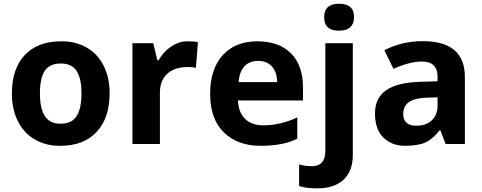

<svg xmlns="http://www.w3.org/2000/svg" viewBox="-20 -780 2613 1040"><path d="M308.6 -436Q249 -436 222.7 -396.5Q196.3 -357.4 196.3 -274.4Q196.3 -191.4 223.6 -150.4Q251 -109.4 309.6 -109.9Q368.2 -109.9 394.5 -150.4Q420.9 -190.4 421.4 -273.4Q421.4 -356.4 394.5 -396.5Q367.7 -436.5 308.6 -436ZM314.9 -556.2Q389.6 -556.6 449.2 -522.5Q508.8 -488.3 541 -424.8Q573.2 -361.3 573.7 -278.8Q573.7 -276.4 573.7 -273.9Q573.7 -140.6 503.4 -65.4Q433.1 9.8 307.6 9.8H303.2Q228.5 9.8 168.9 -24.4Q109.4 -58.6 77.1 -123Q44.9 -187 44.4 -269Q44.4 -271.5 44.4 -273.9Q44.4 -407.7 114.3 -481.9Q184.1 -556.2 310.5 -556.2Z M1052.2 -551.8 1041 -412.1Q1023.4 -417 997.1 -417Q925.8 -417 886 -380.4Q846.2 -343.8 846.2 -277.8V0H697.3V-545.9H810.1L832 -454.1H839.4Q865.7 -501 908.2 -528.6Q950.7 -556.2 991.7 -556.2Q1032.7 -556.2 1052.2 -551.8Z M1272.5 -335H1481.4Q1480.5 -389.6 1452.9 -419.9Q1425.3 -450.2 1377.9 -450.2Q1330.6 -450.2 1303.5 -420.4Q1276.4 -390.6 1272.5 -335ZM1621.1 -308.1V-235.8H1269Q1271.5 -171.9 1306.9 -136.5Q1342.3 -101.1 1405.3 -101.1Q1498 -101.1 1590.3 -144V-28.8Q1515.1 9.8 1390.9 9.8Q1266.6 9.8 1192.4 -63Q1118.2 -135.7 1118.2 -271Q1118.2 -406.2 1186.5 -481.2Q1254.9 -556.2 1373.5 -556.2Q1492.2 -556.2 1556.6 -490.5Q1621.1 -424.8 1621.1 -308.1Z M1891.1 -545.9V59.1Q1891.1 146.5 1840.8 193.4Q1790.5 240.2 1698.2 240.2Q1640.1 240.2 1600.1 228V110.8Q1633.8 120.1 1669.9 120.1Q1742.2 120.1 1742.2 37.1V-545.9ZM1897.9 -687Q1897.9 -651.9 1877.4 -632.8Q1856.9 -613.8 1816.9 -613.8Q1735.8 -613.3 1735.8 -686.5Q1735.8 -759.8 1816.9 -759.8Q1897.9 -759.8 1897.9 -687Z M2164.1 -162.1Q2164.1 -99.1 2236.3 -99.1Q2288.6 -99.1 2319.3 -128.9Q2350.1 -158.7 2350.1 -208V-252.9L2292.5 -251Q2227.5 -249 2195.8 -227.5Q2164.1 -206.1 2164.1 -162.1ZM2269.5 -557.1Q2498 -557.1 2498 -363.8V0H2394L2365.2 -74.2H2361.3Q2323.7 -26.4 2284.2 -8.3Q2244.6 9.8 2173.3 9.8Q2102.1 9.8 2056.2 -35.2Q2011.2 -80.1 2011.2 -164.6Q2011.2 -249 2071.3 -291Q2131.3 -333 2255.4 -336.9L2350.1 -339.8V-363.8Q2350.1 -446.8 2265.1 -446.8Q2199.7 -446.8 2111.3 -407.2L2062 -507.8Q2156.7 -557.1 2269.5 -557.1Z"/></svg>

Font: OpenSansHebrew-Bold
Style: Bold
Weight: 700
Foundry: Ascender Corporation, Yanek Iontef
Version: Version 2.001;PS 002.001;hotconv 1.0.70;makeotf.lib2.5.58329